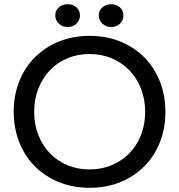

<svg xmlns="http://www.w3.org/2000/svg" viewBox="-20 -880 850 910"><path d="M405 -77Q461 -77 509 -97Q557 -117 592.5 -153Q628 -189 648 -239.5Q668 -290 668 -350Q668 -410 648 -460.5Q628 -511 592.5 -547.5Q557 -584 509 -604Q461 -624 405 -624Q348 -624 300 -604Q252 -584 217 -547.5Q182 -511 162 -460.5Q142 -410 142 -350Q142 -290 162 -239.5Q182 -189 217 -153Q252 -117 300 -97Q348 -77 405 -77ZM405 10Q324 10 257.5 -17.5Q191 -45 143.5 -93.5Q96 -142 70.5 -208Q45 -274 45 -351Q45 -427 70.5 -492.5Q96 -558 143.5 -606.5Q191 -655 257.5 -682.5Q324 -710 405 -710Q486 -710 552 -682.5Q618 -655 665 -607Q712 -559 738 -493Q764 -427 764 -349Q764 -273 738.5 -207.5Q713 -142 665.5 -93.5Q618 -45 552 -17.5Q486 10 405 10ZM301 -752Q276 -752 259 -768Q242 -784 242 -807Q242 -830 259 -845Q276 -860 301 -860Q326 -860 342.5 -845Q359 -830 359 -807Q359 -784 342.5 -768Q326 -752 301 -752ZM507 -752Q482 -752 465 -768Q448 -784 448 -807Q448 -830 465 -845Q482 -860 507 -860Q532 -860 548.5 -845Q565 -830 565 -807Q565 -784 548.5 -768Q532 -752 507 -752Z"/></svg>

Font: Tilda Sans Medium
Style: Regular
Weight: 500
Designer: ParaType Ltd
Foundry: ParaType Ltd
Version: Version 1.009